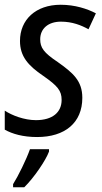

<svg xmlns="http://www.w3.org/2000/svg" viewBox="-21 -566 430 807"><path d="M135 10C252 10 325 -50 325 -155C325 -227 285 -260 222 -305C162 -345 148 -366 148 -401C148 -445 181 -475 235 -475C283 -475 320 -460 351 -443L382 -510C346 -529 294 -546 234 -546C129 -546 63 -483 63 -394C63 -330 96 -291 161 -247C221 -205 238 -185 238 -146C238 -94 200 -61 130 -61C81 -61 29 -81 -1 -101V-21C31 -3 76 10 135 10ZM34 208V221H81C122 181 172 107 185 71V61H105C90 104 55 175 34 208Z"/></svg>

Font: Noto Sans SemiCondensed
Style: Italic
Weight: 400
Width: 4
Italic angle: -12°
Designer: Monotype Design Team
Foundry: Monotype Imaging Inc.
Version: Version 2.013